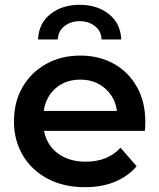

<svg xmlns="http://www.w3.org/2000/svg" viewBox="-20 -771 662 798"><path d="M333 7Q244 7 177.5 -28.5Q111 -64 74.5 -126Q38 -188 38 -267Q38 -347 73.5 -408.5Q109 -470 171.5 -505Q234 -540 314 -540Q392 -540 453 -506Q514 -472 549 -410Q584 -348 584 -264Q584 -256 583.5 -246Q583 -236 582 -227H137V-310H516L467 -284Q468 -330 448 -365Q428 -400 393.5 -420Q359 -440 314 -440Q268 -440 233.5 -420Q199 -400 179.5 -364.5Q160 -329 160 -281V-261Q160 -213 182 -176Q204 -139 244 -119Q284 -99 336 -99Q381 -99 417 -113Q453 -127 481 -157L548 -80Q512 -38 457.5 -15.5Q403 7 333 7ZM138 -607Q141 -674 189.5 -712.5Q238 -751 311 -751Q384 -751 432.5 -712.5Q481 -674 484 -607H402Q401 -642 374.5 -662.5Q348 -683 311 -683Q274 -683 248 -662.5Q222 -642 220 -607Z"/></svg>

Font: MOST Montserrat SemiBold
Style: Regular
Weight: 600
Designer: Julieta Ulanovsky
Foundry: Julieta Ulanovsky
Version: Version 8.000;March 11, 2024;FontCreator 15.0.0.2926 64-bit